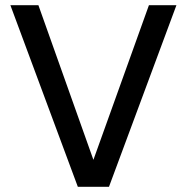

<svg xmlns="http://www.w3.org/2000/svg" viewBox="-20 -720 720 740"><path d="M280 0 20 -700H128L340 -104L554 -700H660L400 0Z"/></svg>

Font: DM Sans Medium
Style: Regular
Weight: 500
Designer: Colophon Foundry, Jonny Pinhorn
Foundry: Colophon Foundry
Version: Version 4.004; ttfautohint (v1.8.4.7-5d5b)